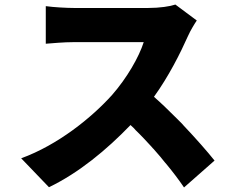

<svg xmlns="http://www.w3.org/2000/svg" viewBox="-20 -772 1040 843"><path d="M922 -67C891 -106 841 -163 786 -221L779 -229C774 -234 769 -239 764 -244L756 -252C722 -286 688 -319 656 -347C721 -437 772 -539 805 -613C816 -638 835 -669 844 -682L750 -752C727 -744 681 -737 631 -737H304C275 -737 216 -740 181 -745V-580C208 -582 259 -587 304 -587H611C590 -521 537 -429 472 -355C383 -256 235 -136 73 -77L195 50C326 -13 448 -114 553 -223C558 -218 563 -214 568 -209L575 -201C600 -177 623 -152 646 -127L652 -120C654 -119 655 -117 656 -116L662 -109C677 -92 691 -76 704 -59L711 -51C739 -17 765 17 788 51L922 -67Z"/></svg>

Font: Glow Sans SC Normal ExtraBold
Style: Regular
Weight: 800
Designer: Ryoko NISHIZUKA (kana, bopomofo & ideographs); Paul D. Hunt (Latin, Greek & Cyrillic); Sandoll Communications, Soo-young
Version: Version 0.93